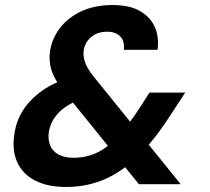

<svg xmlns="http://www.w3.org/2000/svg" viewBox="-20 -732 834 763"><path d="M532 0 232 -371Q196 -416 184.5 -453.5Q173 -491 179 -530Q187 -580 219 -621.5Q251 -663 304 -687.5Q357 -712 427 -712Q495 -712 536.5 -688Q578 -664 595.5 -624Q613 -584 606 -534H472Q476 -569 457.5 -587.5Q439 -606 406 -606Q367 -606 342.5 -585Q318 -564 313 -534Q309 -510 318 -484.5Q327 -459 352 -428L698 0ZM243 11Q169 11 119.5 -14.5Q70 -40 48.5 -87.5Q27 -135 37 -198Q44 -251 72 -294.5Q100 -338 147.5 -371.5Q195 -405 260 -424L308 -439L354 -353L311 -340Q250 -321 215.5 -286.5Q181 -252 174 -207Q170 -177 179.5 -154Q189 -131 212.5 -118Q236 -105 272 -105Q325 -105 370 -127.5Q415 -150 459 -202Q480 -225 501.5 -254.5Q523 -284 546 -320L574 -364H716L667 -289Q636 -240 605.5 -199.5Q575 -159 542 -126Q476 -56 402.5 -22.5Q329 11 243 11Z"/></svg>

Font: DM Sans 10pt ExtraBold
Style: Italic
Weight: 800
Italic angle: -10°
Version: Version 4.004;gftools[0.9.30]